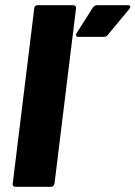

<svg xmlns="http://www.w3.org/2000/svg" viewBox="-20 -720 522 740"><path d="M39 0H177C183 0 189 -5 190 -12L273 -688C274 -695 269 -700 262 -700H125C118 -700 112 -695 112 -688L29 -12C28 -5 32 0 39 0ZM281 -578H380C386 -578 390 -579 395 -585L478 -685C485 -693 483 -700 473 -700H354C348 -700 342 -697 338 -691L275 -592C271 -584 273 -578 281 -578Z"/></svg>

Font: Barlow ExtraBold
Style: Italic
Weight: 800
Italic angle: -7°
Designer: Jeremy Tribby
Foundry: Tribby Type
Version: Version 1.422;hotconv 1.0.109;makeotfexe 2.5.65596